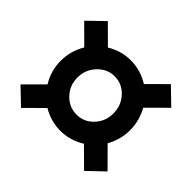

<svg xmlns="http://www.w3.org/2000/svg" viewBox="-155 -825 1015 1015"><g transform="rotate(-45 352.5 -317.5)"><path d="M27.8 -82 128.9 -184.1Q88.9 -248.5 88.9 -320.8Q88.9 -391.1 126 -454.1L27.8 -553.2L113.8 -643.1L214.8 -542Q277.8 -581.1 352.1 -581.1Q426.3 -581.1 490.2 -543L589.8 -643.1L676.8 -553.2L578.1 -454.1Q616.2 -392.1 616.2 -320.8Q616.2 -247.6 576.2 -183.1L676.8 -82L589.8 7.8L484.9 -97.2Q422.4 -62 352.1 -62Q281.7 -62 219.2 -97.2L113.8 7.8ZM352.1 -187Q411.6 -187 453.9 -226.1Q496.1 -265.1 496.1 -320.8Q496.1 -376.5 453.6 -416.3Q411.1 -456.1 352.1 -456.1Q293 -456.1 251.5 -416.3Q210 -376.5 210 -320.8Q210 -265.1 251.5 -226.1Q293 -187 352.1 -187Z"/></g></svg>

Font: Montserrat Semi Bold
Style: Regular
Weight: 600
Designer: Julieta Ulanovsky
Foundry: Julieta Ulanovsky
Version: Version 3.001;PS 003.001;hotconv 1.0.70;makeotf.lib2.5.58329